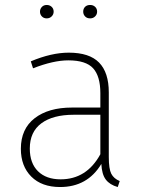

<svg xmlns="http://www.w3.org/2000/svg" viewBox="-20 -743 571 773"><path d="M462 -14 454 10Q422 1 406 -20Q390 -41 388 -83Q332 10 222 10Q148 10 106 -32Q64 -74 64 -144Q64 -224 119.5 -267Q175 -310 270 -310H384V-368Q384 -436 355 -468Q326 -500 255 -500Q195 -500 113 -468L104 -496Q187 -531 257 -531Q340 -531 379 -491Q418 -451 418 -371V-111Q418 -63 428 -43.5Q438 -24 462 -14ZM384 -122V-281H277Q193 -281 146.5 -246.5Q100 -212 100 -145Q100 -86 133 -53.5Q166 -21 224 -21Q329 -21 384 -122ZM196 -696Q196 -685 188 -677Q180 -669 168 -669Q156 -669 148.5 -677Q141 -685 141 -696Q141 -707 148.5 -715Q156 -723 168 -723Q180 -723 188 -715.5Q196 -708 196 -696ZM371 -696Q371 -685 363 -677Q355 -669 343 -669Q330 -669 322.5 -677Q315 -685 315 -696Q315 -708 322.5 -715.5Q330 -723 343 -723Q355 -723 363 -715.5Q371 -708 371 -696Z"/></svg>

Font: FiraGO UltraLight
Style: Regular
Weight: 200
Designer: bBox Type
Foundry: bBox Type GmbH
Version: Version 1.001